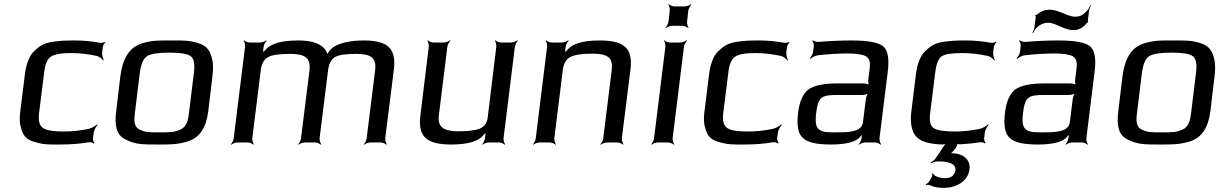

<svg xmlns="http://www.w3.org/2000/svg" viewBox="-20 -690 5926 930"><path d="M430 -20 434 -46C435 -60 446 -78 453 -85L451 -88C443 -80 423 -69 410 -66C368 -57 328 -53 289 -53C236 -53 202 -59 187 -71C171 -82 165 -106 169 -141L194 -339C198 -378 209 -403 226 -415C242 -427 275 -433 325 -433C365 -433 407 -428 449 -419C461 -416 475 -405 480 -397L483 -399C478 -407 473 -426 475 -439L478 -463C479 -470 486 -481 490 -484L488 -487C483 -484 470 -481 463 -483C424 -490 384 -494 344 -494C293 -494 275 -493 231 -487C190 -480 170 -466 145 -442C119 -416 106 -376 100 -326L78 -148C74 -118 75 -93 81 -73C92 -32 107 -13 149 -2C193 11 213 10 272 10C324 10 370 6 411 -1C418 -2 431 1 434 5L438 1C433 -2 430 -13 430 -20Z M1009 -321C1013 -353 1013 -380 1008 -402C998 -445 983 -467 941 -481C896 -495 871 -494 808 -494C745 -494 720 -495 671 -481C605 -462 574 -405 563 -321L543 -153C534 -82 543 -35 589 -14C636 10 670 10 746 10C807 10 835 10 883 -3C948 -21 979 -72 989 -153L1009 -321ZM895 -140C890 -100 881 -74 853 -62C821 -48 800 -49 753 -49C706 -49 685 -48 657 -62C631 -74 628 -100 633 -140L657 -336C663 -381 675 -408 694 -419C714 -430 749 -435 800 -435C851 -435 886 -430 902 -419C919 -408 925 -381 919 -336L895 -140Z M1741 -494C1681 -494 1612 -483 1580 -449C1573 -441 1563 -427 1563 -419L1568 -420C1567 -427 1561 -442 1556 -449C1534 -479 1491 -494 1424 -494C1342 -494 1289 -478 1264 -447C1260 -442 1253 -437 1251 -433L1254 -431C1256 -435 1254 -443 1255 -448L1257 -464C1258 -473 1266 -488 1272 -493L1270 -495C1264 -490 1248 -484 1239 -484H1189C1180 -484 1166 -490 1162 -495L1160 -493C1164 -488 1168 -473 1167 -464L1112 -20C1111 -11 1104 4 1098 9L1100 11C1105 6 1121 0 1130 0H1180C1189 0 1203 6 1208 11L1210 9C1206 4 1201 -11 1202 -20L1243 -349C1247 -380 1258 -402 1278 -413C1296 -424 1333 -429 1386 -429C1452 -429 1487 -413 1479 -349L1438 -20C1437 -11 1430 4 1424 9L1426 11C1431 6 1447 0 1456 0H1506C1515 0 1529 6 1534 11L1536 9C1532 4 1527 -11 1528 -20L1569 -349C1573 -380 1583 -401 1600 -412C1616 -423 1650 -429 1703 -429C1726 -429 1744 -427 1759 -423C1792 -413 1802 -390 1797 -349L1756 -20C1755 -11 1748 4 1742 9L1744 11C1749 6 1765 0 1774 0H1824C1833 0 1847 6 1852 11L1854 9C1850 4 1845 -11 1846 -20L1888 -355C1900 -459 1854 -494 1741 -494Z M2167 10C2247 10 2299 -6 2323 -37C2326 -42 2334 -47 2335 -51L2332 -53C2330 -49 2332 -41 2331 -36L2329 -20C2328 -11 2321 4 2315 9L2317 11C2322 6 2338 0 2347 0H2397C2406 0 2420 6 2425 11L2427 9C2423 4 2418 -11 2419 -20L2474 -464C2475 -473 2483 -488 2489 -493L2487 -495C2481 -490 2465 -484 2456 -484H2406C2397 -484 2383 -490 2379 -495L2377 -493C2381 -488 2385 -473 2384 -464L2342 -119C2339 -94 2326 -77 2306 -68C2286 -59 2251 -54 2201 -54C2178 -54 2160 -56 2145 -61C2112 -70 2101 -93 2106 -134L2147 -464C2148 -473 2156 -488 2162 -493L2160 -495C2154 -490 2138 -484 2129 -484H2079C2070 -484 2056 -490 2052 -495L2050 -493C2054 -488 2058 -473 2057 -464L2016 -129C2003 -23 2052 10 2167 10Z M2883 -494C2803 -494 2751 -478 2727 -447C2723 -442 2716 -437 2714 -433L2718 -431C2719 -435 2717 -443 2718 -448L2720 -464C2721 -473 2729 -488 2735 -493L2733 -495C2727 -490 2711 -484 2702 -484H2652C2643 -484 2629 -490 2625 -495L2623 -493C2627 -488 2631 -473 2630 -464L2575 -20C2574 -11 2567 4 2561 9L2563 11C2568 6 2584 0 2593 0H2643C2652 0 2666 6 2671 11L2673 9C2669 4 2664 -11 2665 -20L2706 -350C2710 -381 2721 -402 2741 -413C2760 -424 2796 -430 2849 -430C2872 -430 2891 -428 2905 -424C2938 -414 2948 -391 2943 -350L2902 -20C2901 -11 2894 4 2888 9L2890 11C2895 6 2911 0 2920 0H2970C2979 0 2993 6 2998 11L3000 9C2996 4 2991 -11 2992 -20L3034 -355C3047 -461 2998 -494 2883 -494Z M3308 -585 3314 -639C3316 -648 3323 -663 3329 -668L3327 -670C3322 -665 3306 -659 3297 -659H3247C3238 -659 3224 -665 3219 -670L3217 -668C3221 -663 3226 -648 3224 -639L3218 -585C3217 -576 3209 -561 3203 -556L3205 -554C3211 -559 3226 -565 3235 -565H3285C3294 -565 3309 -559 3313 -554L3315 -556C3311 -561 3307 -576 3308 -585ZM3238 -20 3293 -464C3294 -473 3302 -488 3308 -493L3306 -495C3300 -490 3284 -484 3275 -484H3225C3216 -484 3202 -490 3198 -495L3196 -493C3200 -488 3204 -473 3203 -464L3148 -20C3147 -11 3140 4 3134 9L3136 11C3141 6 3157 0 3166 0H3216C3225 0 3239 6 3244 11L3246 9C3242 4 3237 -11 3238 -20Z M3744 -20 3748 -46C3749 -60 3760 -78 3767 -85L3765 -88C3757 -80 3737 -69 3724 -66C3682 -57 3642 -53 3603 -53C3550 -53 3516 -59 3501 -71C3485 -82 3479 -106 3483 -141L3508 -339C3512 -378 3523 -403 3540 -415C3556 -427 3589 -433 3639 -433C3679 -433 3721 -428 3763 -419C3775 -416 3789 -405 3794 -397L3797 -399C3792 -407 3787 -426 3789 -439L3792 -463C3793 -470 3800 -481 3804 -484L3802 -487C3797 -484 3784 -481 3777 -483C3738 -490 3698 -494 3658 -494C3607 -494 3589 -493 3545 -487C3504 -480 3484 -466 3459 -442C3433 -416 3420 -376 3414 -326L3392 -148C3388 -118 3389 -93 3395 -73C3406 -32 3421 -13 3463 -2C3507 11 3527 10 3586 10C3638 10 3684 6 3725 -1C3732 -2 3745 1 3748 5L3752 1C3747 -2 3744 -13 3744 -20Z M4240 -20 4280 -342C4288 -404 4281 -445 4259 -465C4237 -484 4186 -494 4105 -494C4057 -494 4003 -492 3945 -487C3936 -486 3921 -491 3917 -495L3914 -492C3919 -488 3923 -475 3922 -467L3919 -442C3918 -430 3909 -414 3902 -408L3905 -405C3911 -411 3928 -420 3940 -422C3993 -428 4041 -431 4084 -431C4129 -431 4159 -426 4175 -417C4190 -408 4196 -390 4193 -363L4186 -306C4184 -297 4186 -280 4191 -275L4193 -277C4189 -282 4172 -286 4163 -286H4038C3969 -286 3922 -276 3895 -256C3869 -235 3852 -198 3846 -144C3838 -82 3846 -41 3870 -21C3892 0 3937 10 4004 10C4081 10 4128 -3 4149 -30C4151 -34 4157 -38 4158 -41L4154 -42C4154 -39 4155 -31 4154 -27L4153 -20C4152 -11 4145 4 4139 9L4141 11C4146 6 4162 0 4171 0H4218C4227 0 4241 6 4246 11L4248 9C4244 4 4239 -11 4240 -20ZM3933 -141C3943 -220 3956 -230 4037 -230H4156C4165 -230 4183 -234 4188 -239L4187 -241C4181 -236 4175 -219 4174 -210L4160 -98C4154 -47 4078 -49 4026 -49H4008C3938 -49 3925 -72 3933 -141Z M4608 133C4604 160 4587 173 4556 173C4541 173 4525 169 4510 162C4505 159 4500 152 4499 148L4496 150C4496 153 4496 161 4494 166L4480 190C4477 195 4468 201 4464 203L4465 207C4469 205 4478 204 4484 207C4501 216 4525 220 4552 220C4611 220 4669 189 4676 130C4681 88 4654 63 4617 55C4606 52 4585 51 4576 55L4577 59C4586 55 4599 41 4606 31L4613 20C4615 16 4619 5 4618 3L4613 5C4615 8 4628 9 4632 9C4665 7 4697 4 4726 -1C4734 -2 4747 1 4751 5L4754 2C4750 -2 4746 -13 4747 -21L4750 -46C4751 -60 4762 -78 4769 -85L4767 -88C4759 -80 4739 -69 4726 -66C4684 -57 4644 -53 4605 -53C4552 -53 4517 -59 4502 -70C4486 -81 4481 -104 4485 -139L4510 -339C4515 -380 4525 -406 4541 -417C4557 -428 4590 -433 4641 -433C4681 -433 4723 -428 4765 -419C4777 -416 4791 -405 4796 -397L4799 -399C4794 -407 4789 -426 4791 -439L4794 -463C4795 -470 4802 -481 4806 -484L4804 -487C4799 -484 4786 -481 4779 -483C4740 -490 4700 -494 4660 -494C4609 -494 4591 -493 4547 -487C4506 -480 4486 -466 4461 -442C4435 -416 4422 -376 4416 -326L4394 -148C4388 -98 4395 -57 4414 -33C4439 -1 4485 7 4542 10C4550 10 4562 8 4568 5L4567 2C4560 5 4552 17 4547 24C4536 42 4524 60 4511 78C4506 86 4494 94 4488 97L4490 101C4496 97 4509 92 4518 92H4535C4570 92 4611 102 4608 133Z M5242 -20 5282 -342C5290 -404 5283 -445 5261 -465C5239 -484 5188 -494 5107 -494C5059 -494 5005 -492 4947 -487C4938 -486 4923 -491 4919 -495L4916 -492C4921 -488 4925 -475 4924 -467L4921 -442C4920 -430 4911 -414 4904 -408L4907 -405C4913 -411 4930 -420 4942 -422C4995 -428 5043 -431 5086 -431C5131 -431 5161 -426 5177 -417C5192 -408 5198 -390 5195 -363L5188 -306C5186 -297 5188 -280 5193 -275L5195 -277C5191 -282 5174 -286 5165 -286H5040C4971 -286 4924 -276 4897 -256C4871 -235 4854 -198 4848 -144C4840 -82 4848 -41 4872 -21C4894 0 4939 10 5006 10C5083 10 5130 -3 5151 -30C5153 -34 5159 -38 5160 -41L5156 -42C5156 -39 5157 -31 5156 -27L5155 -20C5154 -11 5147 4 5141 9L5143 11C5148 6 5164 0 5173 0H5220C5229 0 5243 6 5248 11L5250 9C5246 4 5241 -11 5242 -20ZM4935 -141C4945 -220 4958 -230 5039 -230H5158C5167 -230 5185 -234 5190 -239L5189 -241C5183 -236 5177 -219 5176 -210L5162 -98C5156 -47 5080 -49 5028 -49H5010C4940 -49 4927 -72 4935 -141ZM5187 -609C5174 -609 5155 -615 5129 -626C5103 -637 5082 -643 5066 -643C5041 -643 5020 -635 5003 -619C5001 -618 4998 -617 4997 -618L4994 -614C4995 -613 4997 -609 4997 -607L4990 -556C4989 -548 4984 -537 4981 -531L4985 -530C4988 -536 4992 -546 4999 -553C5016 -571 5036 -580 5058 -580C5071 -580 5089 -574 5115 -562C5141 -550 5162 -544 5179 -544C5205 -544 5227 -556 5245 -579C5246 -580 5248 -581 5248 -580L5251 -584C5251 -584 5249 -587 5249 -588L5255 -637C5256 -647 5262 -657 5265 -664L5262 -665C5258 -658 5253 -647 5246 -639C5231 -622 5216 -609 5187 -609Z M5863 -321C5867 -353 5867 -380 5862 -402C5852 -445 5837 -467 5795 -481C5750 -495 5725 -494 5662 -494C5599 -494 5574 -495 5525 -481C5459 -462 5428 -405 5417 -321L5397 -153C5388 -82 5397 -35 5443 -14C5490 10 5524 10 5600 10C5661 10 5689 10 5737 -3C5802 -21 5833 -72 5843 -153L5863 -321ZM5749 -140C5744 -100 5735 -74 5707 -62C5675 -48 5654 -49 5607 -49C5560 -49 5539 -48 5511 -62C5485 -74 5482 -100 5487 -140L5511 -336C5517 -381 5529 -408 5548 -419C5568 -430 5603 -435 5654 -435C5705 -435 5740 -430 5756 -419C5773 -408 5779 -381 5773 -336L5749 -140Z"/></svg>

Font: Gamestation Storm Oblique 
Style: Italic
Weight: 400
Designer: Jonas Hecksher
Foundry: Jonas Hecksher, Playtypeª, e-types AS
Version: Version 1.003